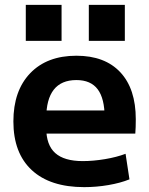

<svg xmlns="http://www.w3.org/2000/svg" viewBox="-20 -759 612 789"><path d="M326 10Q186 10 110.5 -60Q35 -130 35 -260Q35 -386 104 -458Q173 -530 294 -530Q411 -530 474.5 -462Q538 -394 538 -269Q538 -255 537.5 -237Q537 -219 536 -210H112V-305H429L410 -276Q410 -354 381.5 -392Q353 -430 294 -430Q232 -430 201 -390.5Q170 -351 170 -273V-233Q170 -163 207 -130Q244 -97 320 -97Q363 -97 411 -105Q459 -113 496 -127L512 -22Q475 -7 425.5 1.5Q376 10 326 10ZM345 -591V-739H493V-591ZM86 -591V-739H233V-591Z"/></svg>

Font: M PLUS 1 Thin
Style: Bold
Weight: 700
Version: Version 1.001